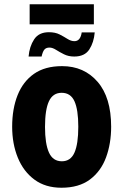

<svg xmlns="http://www.w3.org/2000/svg" viewBox="-20 -870 579 900"><path d="M119 -756V-850H420V-756ZM114 -605Q118 -652 140 -685.5Q162 -719 209 -719Q239 -719 259.5 -708.5Q280 -698 296.5 -687.5Q313 -677 329 -677Q357 -677 363 -718H424Q420 -671 398.5 -638Q377 -605 328 -605Q301 -605 280 -615.5Q259 -626 242.5 -636.5Q226 -647 212 -647Q196 -647 188 -637.5Q180 -628 175 -605ZM501 -276Q501 -197 477 -132Q453 -67 401.5 -28.5Q350 10 268 10Q193 10 141.5 -28Q90 -66 63.5 -131Q37 -196 37 -276Q37 -360 62.5 -424Q88 -488 139.5 -524Q191 -560 271 -560Q374 -560 437.5 -486.5Q501 -413 501 -276ZM191 -275Q191 -196 209.5 -155Q228 -114 270 -114Q311 -114 329 -154.5Q347 -195 347 -276Q347 -356 329 -395.5Q311 -435 269 -435Q228 -435 209.5 -395.5Q191 -356 191 -275Z"/></svg>

Font: Noto Sans Condensed ExtraBold
Style: Regular
Weight: 800
Width: 3
Designer: Monotype Design Team
Foundry: Monotype Imaging Inc.
Version: Version 2.013; ttfautohint (v1.8.4.7-5d5b)